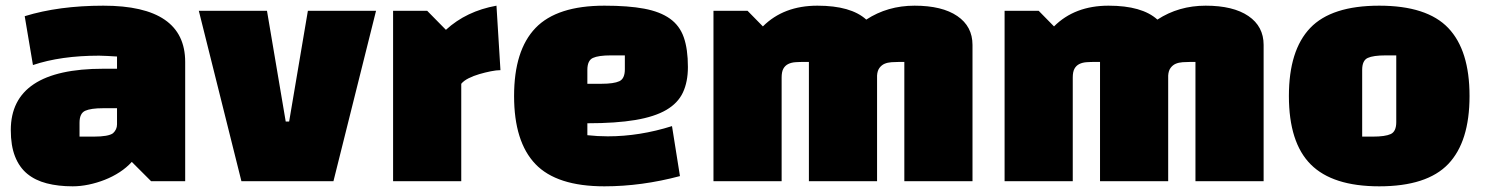

<svg xmlns="http://www.w3.org/2000/svg" viewBox="-20 -638 5230 676"><path d="M344 -618Q632 -618 632 -420V0H512L444 -68Q426 -48 401.5 -32Q377 -16 349 -5Q321 6 292 12Q263 18 236 18Q185 18 144.5 7.5Q104 -3 76 -26Q48 -49 33 -87Q18 -125 18 -180Q18 -396 344 -396H392V-439Q373 -440 357.5 -441Q342 -442 329 -442Q194 -442 96 -409L67 -581Q187 -618 344 -618ZM260 -206V-157H310Q362 -157 378 -169Q392 -182 392 -200V-257H343Q300 -257 280 -248Q260 -239 260 -206Z M1154 0 1304 -600H1064L998 -210H986L920 -600H680L830 0Z M1364 0V-600H1484L1550 -533Q1622 -599 1728 -618L1742 -391Q1728 -391 1708 -387Q1688 -383 1667.5 -377Q1647 -371 1630 -362.5Q1613 -354 1604 -343V0Z M2048 -204V-162Q2066 -160 2084 -159Q2102 -158 2120 -158Q2232 -158 2346 -194L2374 -18Q2239 18 2108 18Q1940 18 1865 -60.5Q1790 -139 1790 -300Q1790 -461 1865.5 -539.5Q1941 -618 2108 -618Q2192 -618 2248 -607.5Q2304 -597 2338.5 -572.5Q2373 -548 2387.5 -506.5Q2402 -465 2402 -402Q2402 -350 2384.5 -312.5Q2367 -275 2326 -251Q2285 -227 2217 -215.5Q2149 -204 2048 -204ZM2048 -392V-343H2097Q2141 -343 2160.5 -352Q2180 -361 2180 -394V-443H2131Q2087 -443 2067.5 -434Q2048 -425 2048 -392Z M2828 0V-420H2811Q2795 -420 2780.5 -419Q2766 -418 2755 -412.5Q2744 -407 2738 -396Q2732 -385 2732 -365V0H2492V-600H2612L2666 -545Q2739 -618 2858 -618Q2976 -618 3030 -569Q3105 -618 3200 -618Q3297 -618 3350.5 -581.5Q3404 -545 3404 -480V0H3164V-420H3147Q3133 -420 3119 -419Q3105 -418 3094.5 -413.5Q3084 -409 3076.5 -399Q3069 -389 3068 -372V0Z M3853 0V-420H3836Q3820 -420 3805.5 -419Q3791 -418 3780 -412.5Q3769 -407 3763 -396Q3757 -385 3757 -365V0H3517V-600H3637L3691 -545Q3764 -618 3883 -618Q4001 -618 4055 -569Q4130 -618 4225 -618Q4322 -618 4375.5 -581.5Q4429 -545 4429 -480V0H4189V-420H4172Q4158 -420 4144 -419Q4130 -418 4119.5 -413.5Q4109 -409 4101.5 -399Q4094 -389 4093 -372V0Z M4518 -300Q4518 -461 4593 -539.5Q4668 -618 4836 -618Q5004 -618 5079 -539.5Q5154 -461 5154 -300Q5154 -139 5079 -60.5Q5004 18 4836 18Q4672 18 4595 -59Q4518 -136 4518 -300ZM4776 -392V-157H4813Q4857 -157 4876.5 -166Q4896 -175 4896 -208V-443H4859Q4815 -443 4795.5 -434Q4776 -425 4776 -392Z"/></svg>

Font: Black Han Sans
Style: Regular
Weight: 400
Width: 7
Designer: ZESSTYPE
Foundry: ZESSTYPE
Version: Version 1.00